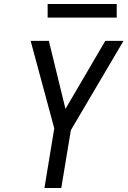

<svg xmlns="http://www.w3.org/2000/svg" viewBox="-20 -939 640 959"><path d="M202 0 251 -298 133 -735H224L307 -395L506 -735H597L334 -289L286 0ZM218 -851V-919H563V-851Z"/></svg>

Font: Iosevka Extended
Style: Italic
Weight: 400
Width: 7
Italic angle: -9°
Monospace: yes
Designer: Belleve Invis
Foundry: Belleve Invis
Version: Version 32.5.0; ttfautohint (v1.8.4)